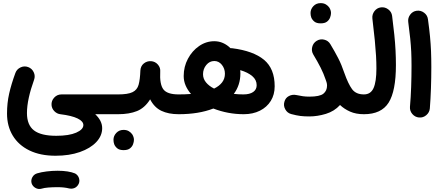

<svg xmlns="http://www.w3.org/2000/svg" viewBox="-20 -704 2883 1255"><path d="M25.9 38.1Q25.9 -30.3 39.8 -92Q53.7 -153.8 80.6 -227.1Q89.8 -252 114.3 -263.4Q138.7 -274.9 164.1 -265.6Q189 -256.3 200.4 -231.9Q211.9 -207.5 202.6 -182.1Q180.2 -120.1 168.2 -65.2Q156.2 -10.3 156.2 35.2Q156.2 112.8 201.9 148.2Q247.6 183.6 347.7 183.6Q431.2 183.6 478 163.1Q524.9 142.6 524.9 113.3Q524.9 88.9 487.1 70.3Q449.2 51.8 374 42.5Q351.6 39.6 335.2 22.7Q318.8 5.9 316.9 -17.1Q314.9 -44.9 334.2 -65.9Q353.5 -86.9 381.8 -86.9H678.7Q705.6 -86.9 724.4 -67.9Q743.2 -48.8 743.2 -22Q743.2 4.9 724.4 23.7Q705.6 42.5 678.7 42.5H602.5Q647.9 85.4 647.9 133.8Q647.9 183.6 609.4 224.6Q570.8 265.6 502 289.8Q433.1 314 342.8 314Q243.7 314 172.6 279.5Q101.6 245.1 63.7 182.9Q25.9 120.6 25.9 38.1ZM186.5 493.7Q181.2 473.6 191.2 454.8Q201.2 436 222.2 429.2Q249.5 420.9 285.6 416.5Q321.8 412.1 356.9 412.1Q392.6 412.1 421.6 416.7Q450.7 421.4 470.7 429.7Q491.7 441.4 497.3 464.1Q502.9 486.8 489.7 505.9Q479 521 463.9 526.1Q448.7 531.2 432.1 527.8Q399.9 519.5 356.9 519.5Q323.7 519.5 296.1 521.7Q268.6 523.9 251.5 529.3Q231 535.2 211.9 524.4Q192.9 513.7 186.5 493.7Z M613.8 -22Q613.8 -48.8 632.8 -67.9Q651.9 -86.9 678.7 -86.9H752Q778.8 -86.9 798.1 -67.9Q817.4 -48.8 817.4 -22Q817.4 4.9 798.1 23.7Q778.8 42.5 752 42.5H678.7Q651.9 42.5 632.8 23.7Q613.8 4.9 613.8 -22Z M687 -22Q687 -48.8 706.1 -67.9Q725.1 -86.9 752 -86.9Q815.9 -86.9 846.2 -101.6Q876.5 -116.2 886 -150.1Q895.5 -184.1 897.5 -242.7Q899.4 -272.5 919.9 -289.1Q940.4 -305.7 967.3 -304.2Q994.6 -302.2 1012.2 -281.7Q1029.8 -261.2 1027.3 -235.4Q1022.9 -153.8 1047.6 -120.4Q1072.3 -86.9 1147.5 -86.9H1147.9Q1174.8 -86.9 1193.6 -67.9Q1212.4 -48.8 1212.4 -22Q1212.4 4.9 1193.6 23.7Q1174.8 42.5 1147.9 42.5H1147.5Q1081.1 42.5 1034.7 20.3Q988.3 -2 961.4 -54.7Q926.3 1.5 875.5 22Q824.7 42.5 752 42.5Q725.1 42.5 706.1 23.7Q687 4.9 687 -22ZM721.7 209.5Q721.7 184.6 740.2 164.8Q758.8 145 787.6 145Q808.1 145 822.5 153.8Q836.9 162.6 845.2 175.3Q855.5 192.9 855.5 210Q855.5 223.1 849.6 239Q843.8 254.9 829.3 266.1Q814.9 277.3 788.1 277.3Q760.7 277.3 746.6 265.6Q732.4 253.9 726.6 238.8Q721.7 225.6 721.7 209.5Z M1083.5 -22Q1083.5 -48.8 1102.3 -67.9Q1121.1 -86.9 1147.9 -86.9Q1190.9 -86.9 1228.5 -89.8Q1206.1 -115.7 1193.4 -145Q1180.7 -174.3 1180.7 -207Q1180.7 -268.1 1208.3 -319.8Q1235.8 -371.6 1281.5 -403.1Q1327.1 -434.6 1380.9 -434.6Q1411.1 -434.6 1438 -422.6Q1464.8 -410.6 1486.3 -389.2Q1492.2 -389.6 1498 -388.7Q1635.7 -371.1 1705.6 -313.2Q1775.4 -255.4 1775.4 -140.1Q1775.4 -85.4 1750 -44.4Q1724.6 -3.4 1679 19.5Q1633.3 42.5 1573.2 42.5Q1470.2 42.5 1374.5 5.4Q1278.8 42.5 1147.9 42.5Q1121.1 42.5 1102.3 23.7Q1083.5 4.9 1083.5 -22ZM1307.1 -218.8Q1307.1 -189 1326.7 -165.3Q1346.2 -141.6 1379.4 -125Q1413.6 -141.6 1431.9 -165.8Q1450.2 -189.9 1450.2 -222.2Q1450.2 -255.4 1430.2 -280.3Q1410.2 -305.2 1380.9 -305.2Q1349.6 -305.2 1328.4 -279.3Q1307.1 -253.4 1307.1 -218.8ZM1551.3 -225.1Q1551.3 -185.5 1540.3 -151.9Q1529.3 -118.2 1508.3 -90.3Q1539.1 -86.9 1570.8 -86.9Q1612.3 -86.9 1635 -102.8Q1657.7 -118.7 1657.7 -147Q1657.7 -182.1 1628.9 -206.5Q1600.1 -231 1550.3 -245.6Q1551.3 -235.4 1551.3 -225.1Z M1838.9 -38.6Q1845.7 -64.5 1868.7 -76.4Q1891.6 -88.4 1918.5 -82.5Q1940.4 -77.6 1960 -75Q1979.5 -72.3 2002 -72.3Q2069.8 -72.3 2093.8 -91.6Q2117.7 -110.8 2117.7 -145Q2117.7 -156.2 2114.3 -167Q2111.8 -174.8 2108.4 -184.1Q2095.7 -222.2 2076.2 -261Q2056.6 -299.8 2027.8 -347.7Q2014.2 -370.6 2020.8 -397Q2027.3 -423.3 2049.8 -437Q2072.8 -451.2 2099.1 -444.8Q2125.5 -438.5 2139.2 -415.5Q2168 -367.7 2190.2 -324.7Q2212.4 -281.7 2231 -226.6Q2255.9 -155.8 2281.2 -121.3Q2306.6 -86.9 2358.4 -86.9H2358.9Q2385.7 -86.9 2404.5 -67.9Q2423.3 -48.8 2423.3 -22Q2423.3 4.9 2404.5 23.7Q2385.7 42.5 2358.9 42.5H2358.4Q2306.6 42.5 2268.6 25.6Q2230.5 8.8 2202.6 -17.6Q2165.5 23.4 2110.1 40.3Q2054.7 57.1 2002 57.1Q1968.8 57.1 1943.4 54Q1918 50.8 1883.3 41.5Q1857.9 34.7 1844.7 10.7Q1831.5 -13.2 1838.9 -38.6ZM2009.8 -619.1Q2009.8 -644 2028.3 -663.8Q2046.9 -683.6 2075.7 -683.6Q2096.2 -683.6 2110.6 -674.8Q2125 -666 2133.3 -653.3Q2143.6 -635.7 2143.6 -618.7Q2143.6 -605.5 2137.7 -589.6Q2131.8 -573.7 2117.4 -562.5Q2103 -551.3 2076.2 -551.3Q2048.8 -551.3 2034.7 -563Q2020.5 -574.7 2014.6 -589.8Q2009.8 -603 2009.8 -619.1Z M2294.4 -22Q2294.4 -48.8 2313.2 -67.9Q2332 -86.9 2358.9 -86.9Q2403.3 -86.9 2421.9 -128.7Q2440.4 -170.4 2440.4 -255.9Q2440.4 -295.4 2438 -338.9Q2435.5 -382.3 2429.9 -440.4Q2424.3 -498.5 2414.1 -582.5Q2411.1 -608.9 2427.2 -630.6Q2443.4 -652.3 2469.7 -655.8Q2496.1 -659.2 2517.8 -642.8Q2539.6 -626.5 2543 -600.1Q2551.8 -531.2 2557.4 -476.8Q2563 -422.4 2565.4 -374.8Q2567.9 -327.1 2567.9 -278.8Q2567.9 -108.9 2520.3 -33.2Q2472.7 42.5 2358.9 42.5Q2332 42.5 2313.2 23.7Q2294.4 4.9 2294.4 -22Z M2648.4 -560.5Q2645 -586.9 2661.4 -608.6Q2677.7 -630.4 2704.1 -633.8Q2730.5 -637.2 2752.2 -620.8Q2773.9 -604.5 2777.3 -578.1Q2786.1 -514.2 2790.8 -465.1Q2795.4 -416 2797.4 -369.6Q2799.3 -323.2 2799.3 -266.1Q2799.3 -196.8 2796.9 -126.2Q2794.4 -55.7 2789.6 4.9Q2787.1 31.2 2766.4 48.8Q2745.6 66.4 2718.8 64Q2692.4 61.5 2675 41Q2657.7 20.5 2659.7 -5.9Q2665 -66.4 2667.5 -136Q2669.9 -205.6 2669.9 -272.9Q2669.9 -324.7 2668 -366Q2666 -407.2 2661.4 -452.4Q2656.7 -497.6 2648.4 -560.5Z"/></svg>

Font: Mikhak-FD Bold
Style: Regular
Weight: 700
Designer: Amin Abedi
Version: Version 3.3